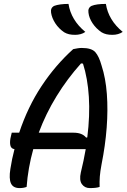

<svg xmlns="http://www.w3.org/2000/svg" viewBox="-20 -955 647 981"><path d="M330 -935Q343 -852 416 -792Q405 -784 391.5 -780.5Q378 -777 364 -777Q346 -777 333 -780Q320 -783 308 -790Q280 -809 262.5 -836Q245 -863 241 -890Q237 -915 257 -925Q270 -930 289 -932.5Q308 -935 330 -935ZM521 -935Q534 -852 607 -792Q585 -777 554 -777Q537 -777 524 -780Q511 -783 499 -790Q471 -809 453 -836Q435 -863 432 -890Q428 -915 448 -925Q472 -935 521 -935ZM116 0Q100 6 80 6Q47 6 36 -18Q25 -42 33 -92Q41 -144 54 -193Q36 -195 32.5 -214Q29 -233 36 -260L40 -277H78Q122 -409 192.5 -515.5Q263 -622 354 -704Q365 -706 375.5 -708Q386 -710 398 -710Q448 -710 467 -688.5Q486 -667 499 -620Q520 -556 526 -474.5Q532 -393 525 -302Q518 -211 499 -116Q492 -79 490 -53Q488 -27 489 0Q473 6 439 6Q413 6 398.5 -14Q384 -34 393 -74Q408 -135 418 -193H150Q123 -96 116 0ZM356 -277Q400 -277 420 -252L426 -253Q440 -365 434 -460Q428 -555 404 -630L394 -631Q324 -553 269 -463.5Q214 -374 178 -277Z"/></svg>

Font: Recursive Mn Csl St
Style: Italic
Weight: 400
Italic angle: -15°
Monospace: yes
Version: Version 1.079;hotconv 1.0.112;makeotfexe 2.5.65598; ttfautoh